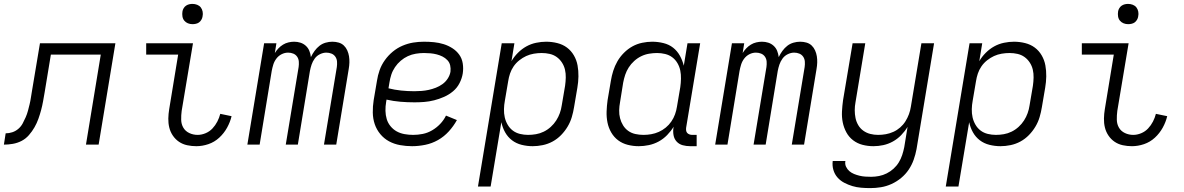

<svg xmlns="http://www.w3.org/2000/svg" viewBox="-53 -742 6073 985"><path d="M-33 0 -24 -58Q-7 -58 10 -63.5Q27 -69 41 -81Q55 -93 63.5 -109Q72 -125 79 -141Q86 -157 90.5 -174Q95 -191 99 -207.5Q103 -224 105.5 -241Q108 -258 111 -275L152 -520H539L453 0H388L464 -462H208L176 -268Q172 -245 168 -222.5Q164 -200 158 -177.5Q152 -155 144 -132.5Q136 -110 124 -89Q112 -68 95.5 -49Q79 -30 57.5 -19Q36 -8 12.5 -4Q-11 0 -33 0Z M954 8Q930 8 907 3Q884 -2 865.5 -14.5Q847 -27 834 -46Q821 -65 815.5 -87.5Q810 -110 810.5 -134Q811 -158 815 -182L861 -462H697V-520H937L879 -173Q876 -150 876.5 -127.5Q877 -105 887.5 -87Q898 -69 918 -59.5Q938 -50 961 -50Q981 -50 1001.5 -58.5Q1022 -67 1037 -83Q1052 -99 1062 -118.5Q1072 -138 1077 -158L1135 -146Q1128 -116 1112 -87Q1096 -58 1071.5 -35.5Q1047 -13 1016 -2.5Q985 8 954 8ZM935 -618Q922 -618 911 -622.5Q900 -627 892.5 -636Q885 -645 883 -657.5Q881 -670 883 -683Q884 -691 889 -699.5Q894 -708 901.5 -713Q909 -718 917.5 -720Q926 -722 934 -722Q947 -722 958.5 -717.5Q970 -713 977 -704Q984 -695 986.5 -682.5Q989 -670 986 -657Q985 -649 980 -640.5Q975 -632 968 -627Q961 -622 952 -620Q943 -618 935 -618Z M1216 0 1302 -520H1365L1357 -470Q1365 -483 1375.5 -494Q1386 -505 1399 -513Q1412 -521 1427 -524.5Q1442 -528 1456 -528Q1473 -528 1488.5 -523Q1504 -518 1516 -507Q1528 -496 1534 -481Q1540 -466 1542 -449Q1550 -466 1561 -481Q1572 -496 1586 -507Q1600 -518 1617.5 -523Q1635 -528 1652 -528Q1669 -528 1684.5 -523.5Q1700 -519 1711 -508.5Q1722 -498 1728.5 -483.5Q1735 -469 1737.5 -453.5Q1740 -438 1739.5 -421.5Q1739 -405 1736 -388L1672 0H1609L1675 -398Q1677 -412 1676 -426Q1675 -440 1667.5 -451Q1660 -462 1647.5 -467Q1635 -472 1621 -472Q1605 -472 1588.5 -464Q1572 -456 1561.5 -441.5Q1551 -427 1545.5 -410.5Q1540 -394 1537 -378L1475 0H1413L1479 -398Q1481 -412 1480 -426Q1479 -440 1471.5 -451Q1464 -462 1451.5 -467Q1439 -472 1425 -472Q1408 -472 1392 -464Q1376 -456 1365 -441.5Q1354 -427 1349 -410.5Q1344 -394 1341 -378L1279 0Z M2061 8Q2030 8 1999.5 2.5Q1969 -3 1943 -17Q1917 -31 1898 -54Q1879 -77 1869.5 -105Q1860 -133 1859.5 -164.5Q1859 -196 1864 -228L1881 -328Q1885 -355 1894.5 -382Q1904 -409 1921.5 -433.5Q1939 -458 1962 -477Q1985 -496 2012 -507.5Q2039 -519 2066.5 -523.5Q2094 -528 2122 -528Q2148 -528 2173.5 -525.5Q2199 -523 2223 -515.5Q2247 -508 2268 -494.5Q2289 -481 2303 -461.5Q2317 -442 2321 -416.5Q2325 -391 2321 -365Q2317 -340 2304.5 -315.5Q2292 -291 2271 -273.5Q2250 -256 2225 -245Q2200 -234 2174.5 -227.5Q2149 -221 2124 -219Q2099 -217 2074 -217Q2037 -217 2001 -220Q1965 -223 1930 -231L1928 -219Q1924 -196 1924.5 -173.5Q1925 -151 1931 -131Q1937 -111 1950.5 -94.5Q1964 -78 1982 -68Q2000 -58 2022 -54Q2044 -50 2067 -50Q2091 -50 2116 -55Q2141 -60 2164 -73.5Q2187 -87 2205.5 -106.5Q2224 -126 2235 -149L2291 -126Q2274 -95 2249.5 -68Q2225 -41 2194 -23.5Q2163 -6 2128.5 1Q2094 8 2061 8ZM2073 -274Q2091 -274 2110 -275.5Q2129 -277 2147 -281Q2165 -285 2183 -292Q2201 -299 2217 -310.5Q2233 -322 2244 -339Q2255 -356 2258 -374Q2260 -391 2256.5 -406.5Q2253 -422 2242 -433.5Q2231 -445 2217 -452Q2203 -459 2187.5 -463Q2172 -467 2155.5 -468.5Q2139 -470 2122 -470Q2102 -470 2080.5 -466.5Q2059 -463 2039.5 -454Q2020 -445 2003 -430.5Q1986 -416 1973.5 -397.5Q1961 -379 1954.5 -359Q1948 -339 1945 -319L1940 -289Q1971 -281 2005 -277.5Q2039 -274 2073 -274Z M2399 215 2521 -520H2586L2571 -428Q2584 -451 2604 -471Q2624 -491 2647.5 -504Q2671 -517 2697.5 -522.5Q2724 -528 2749 -528Q2778 -528 2806 -521Q2834 -514 2855.5 -498Q2877 -482 2891 -458Q2905 -434 2910 -406.5Q2915 -379 2914.5 -350Q2914 -321 2909 -292L2892 -192Q2888 -167 2880.5 -141.5Q2873 -116 2859 -92.5Q2845 -69 2825.5 -49Q2806 -29 2782 -16Q2758 -3 2731.5 2.5Q2705 8 2680 8Q2651 8 2623 1Q2595 -6 2573.5 -22.5Q2552 -39 2538.5 -63Q2525 -87 2519 -115L2464 215ZM2656 -50Q2676 -50 2696.5 -53.5Q2717 -57 2736.5 -66.5Q2756 -76 2772.5 -91Q2789 -106 2800.5 -124Q2812 -142 2819 -161.5Q2826 -181 2829 -202L2846 -302Q2849 -323 2849.5 -344Q2850 -365 2845.5 -384.5Q2841 -404 2830 -421Q2819 -438 2803 -449.5Q2787 -461 2767 -465.5Q2747 -470 2726 -470Q2706 -470 2685.5 -466.5Q2665 -463 2646.5 -454.5Q2628 -446 2611 -432.5Q2594 -419 2582 -401.5Q2570 -384 2563.5 -364.5Q2557 -345 2554 -325L2537 -225Q2533 -204 2532.5 -182Q2532 -160 2536.5 -140Q2541 -120 2551.5 -102Q2562 -84 2578 -72Q2594 -60 2614.5 -55Q2635 -50 2656 -50Z M3224 8Q3195 8 3167.5 1Q3140 -6 3118.5 -22Q3097 -38 3083 -62Q3069 -86 3063.5 -113.5Q3058 -141 3059 -170Q3060 -199 3064 -228L3081 -328Q3085 -353 3093 -378.5Q3101 -404 3114.5 -427.5Q3128 -451 3148 -471Q3168 -491 3191.5 -504Q3215 -517 3241.5 -522.5Q3268 -528 3293 -528Q3322 -528 3350.5 -521Q3379 -514 3400 -497.5Q3421 -481 3434.5 -457Q3448 -433 3455 -405L3474 -520H3539L3467 -87Q3466 -80 3467 -72.5Q3468 -65 3472.5 -60Q3477 -55 3484 -52.5Q3491 -50 3498 -50H3521V8H3488Q3468 8 3449.5 3Q3431 -2 3418.5 -15.5Q3406 -29 3402.5 -48Q3399 -67 3402 -87L3403 -92Q3389 -69 3369.5 -49Q3350 -29 3326 -16Q3302 -3 3275.5 2.5Q3249 8 3224 8ZM3248 -50Q3268 -50 3288 -53.5Q3308 -57 3327 -65.5Q3346 -74 3362.5 -87.5Q3379 -101 3391 -118.5Q3403 -136 3410 -155.5Q3417 -175 3420 -195L3437 -295Q3440 -316 3440.5 -338Q3441 -360 3437 -380Q3433 -400 3422.5 -418Q3412 -436 3396 -448Q3380 -460 3359.5 -465Q3339 -470 3318 -470Q3298 -470 3277 -466.5Q3256 -463 3236.5 -453.5Q3217 -444 3200.5 -429Q3184 -414 3172.5 -396Q3161 -378 3154.5 -358.5Q3148 -339 3144 -318L3128 -218Q3124 -197 3123.5 -176Q3123 -155 3128 -135.5Q3133 -116 3143.5 -99Q3154 -82 3170 -70.5Q3186 -59 3206.5 -54.5Q3227 -50 3248 -50Z M3616 0 3702 -520H3765L3757 -470Q3765 -483 3775.5 -494Q3786 -505 3799 -513Q3812 -521 3827 -524.5Q3842 -528 3856 -528Q3873 -528 3888.5 -523Q3904 -518 3916 -507Q3928 -496 3934 -481Q3940 -466 3942 -449Q3950 -466 3961 -481Q3972 -496 3986 -507Q4000 -518 4017.5 -523Q4035 -528 4052 -528Q4069 -528 4084.5 -523.5Q4100 -519 4111 -508.5Q4122 -498 4128.5 -483.5Q4135 -469 4137.5 -453.5Q4140 -438 4139.5 -421.5Q4139 -405 4136 -388L4072 0H4009L4075 -398Q4077 -412 4076 -426Q4075 -440 4067.5 -451Q4060 -462 4047.5 -467Q4035 -472 4021 -472Q4005 -472 3988.5 -464Q3972 -456 3961.5 -441.5Q3951 -427 3945.5 -410.5Q3940 -394 3937 -378L3875 0H3813L3879 -398Q3881 -412 3880 -426Q3879 -440 3871.5 -451Q3864 -462 3851.5 -467Q3839 -472 3825 -472Q3808 -472 3792 -464Q3776 -456 3765 -441.5Q3754 -427 3749 -410.5Q3744 -394 3741 -378L3679 0Z M4412 223Q4388 223 4364.5 221Q4341 219 4319.5 212.5Q4298 206 4278 195.5Q4258 185 4243.5 168.5Q4229 152 4222.5 130Q4216 108 4219 84H4284Q4281 100 4287.5 113.5Q4294 127 4304.5 136Q4315 145 4328.5 150.5Q4342 156 4356.5 159.5Q4371 163 4386 164Q4401 165 4416 165Q4436 165 4456.5 161Q4477 157 4496 147.5Q4515 138 4531 123.5Q4547 109 4558 91Q4569 73 4575.5 53Q4582 33 4586 13L4603 -91Q4589 -68 4570 -48.5Q4551 -29 4527.5 -16Q4504 -3 4478.5 2.5Q4453 8 4428 8Q4399 8 4372 1Q4345 -6 4323.5 -22.5Q4302 -39 4289 -63Q4276 -87 4270.5 -114Q4265 -141 4266.5 -170Q4268 -199 4272 -228L4321 -520H4386L4336 -218Q4332 -197 4332 -176.5Q4332 -156 4336 -136.5Q4340 -117 4350 -100Q4360 -83 4376 -71.5Q4392 -60 4411.5 -55Q4431 -50 4452 -50Q4472 -50 4491.5 -53.5Q4511 -57 4530 -65.5Q4549 -74 4565 -88Q4581 -102 4592 -119.5Q4603 -137 4610 -156Q4617 -175 4620 -195L4674 -520H4739L4649 23Q4644 50 4634.5 77Q4625 104 4609 128Q4593 152 4570 171Q4547 190 4520.5 202Q4494 214 4466.5 218.5Q4439 223 4412 223Z M4799 215 4921 -520H4986L4971 -428Q4984 -451 5004 -471Q5024 -491 5047.5 -504Q5071 -517 5097.5 -522.5Q5124 -528 5149 -528Q5178 -528 5206 -521Q5234 -514 5255.5 -498Q5277 -482 5291 -458Q5305 -434 5310 -406.5Q5315 -379 5314.5 -350Q5314 -321 5309 -292L5292 -192Q5288 -167 5280.5 -141.5Q5273 -116 5259 -92.5Q5245 -69 5225.5 -49Q5206 -29 5182 -16Q5158 -3 5131.5 2.5Q5105 8 5080 8Q5051 8 5023 1Q4995 -6 4973.5 -22.5Q4952 -39 4938.5 -63Q4925 -87 4919 -115L4864 215ZM5056 -50Q5076 -50 5096.5 -53.5Q5117 -57 5136.5 -66.5Q5156 -76 5172.5 -91Q5189 -106 5200.5 -124Q5212 -142 5219 -161.5Q5226 -181 5229 -202L5246 -302Q5249 -323 5249.5 -344Q5250 -365 5245.5 -384.5Q5241 -404 5230 -421Q5219 -438 5203 -449.5Q5187 -461 5167 -465.5Q5147 -470 5126 -470Q5106 -470 5085.5 -466.5Q5065 -463 5046.5 -454.5Q5028 -446 5011 -432.5Q4994 -419 4982 -401.5Q4970 -384 4963.5 -364.5Q4957 -345 4954 -325L4937 -225Q4933 -204 4932.5 -182Q4932 -160 4936.5 -140Q4941 -120 4951.5 -102Q4962 -84 4978 -72Q4994 -60 5014.5 -55Q5035 -50 5056 -50Z M5754 8Q5730 8 5707 3Q5684 -2 5665.5 -14.5Q5647 -27 5634 -46Q5621 -65 5615.5 -87.5Q5610 -110 5610.5 -134Q5611 -158 5615 -182L5661 -462H5497V-520H5737L5679 -173Q5676 -150 5676.5 -127.5Q5677 -105 5687.5 -87Q5698 -69 5718 -59.5Q5738 -50 5761 -50Q5781 -50 5801.5 -58.5Q5822 -67 5837 -83Q5852 -99 5862 -118.5Q5872 -138 5877 -158L5935 -146Q5928 -116 5912 -87Q5896 -58 5871.5 -35.5Q5847 -13 5816 -2.5Q5785 8 5754 8ZM5735 -618Q5722 -618 5711 -622.5Q5700 -627 5692.5 -636Q5685 -645 5683 -657.5Q5681 -670 5683 -683Q5684 -691 5689 -699.5Q5694 -708 5701.5 -713Q5709 -718 5717.5 -720Q5726 -722 5734 -722Q5747 -722 5758.5 -717.5Q5770 -713 5777 -704Q5784 -695 5786.5 -682.5Q5789 -670 5786 -657Q5785 -649 5780 -640.5Q5775 -632 5768 -627Q5761 -622 5752 -620Q5743 -618 5735 -618Z"/></svg>

Font: Iosevka Light Extended
Style: Italic
Weight: 300
Width: 7
Italic angle: -9°
Monospace: yes
Designer: Belleve Invis
Foundry: Belleve Invis
Version: Version 32.5.0; ttfautohint (v1.8.4)